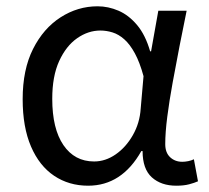

<svg xmlns="http://www.w3.org/2000/svg" viewBox="-20 -577 665 610"><path d="M260 13Q199 13 152 -18.5Q105 -50 78.5 -111.5Q52 -173 52 -262Q52 -356 85 -421.5Q118 -487 172.5 -522Q227 -557 290 -557Q324 -557 356.5 -543Q389 -529 415.5 -497.5Q442 -466 457 -414H460L483 -543H573Q562 -490 550.5 -431Q539 -372 528.5 -314.5Q518 -257 511.5 -206.5Q505 -156 505 -119Q505 -92 520.5 -77.5Q536 -63 559 -63Q568 -63 578 -65Q588 -67 596 -71L609 -1Q598 4 581 8.5Q564 13 540 13Q492 13 462.5 -13.5Q433 -40 433 -97H429Q367 13 260 13ZM279 -64Q315 -64 347.5 -86.5Q380 -109 402 -147.5Q424 -186 427 -232L436 -335Q424 -379 408.5 -407.5Q393 -436 375 -452Q357 -468 337.5 -474Q318 -480 299 -480Q260 -480 225 -455.5Q190 -431 168 -383Q146 -335 146 -263Q146 -168 181.5 -116Q217 -64 279 -64Z"/></svg>

Font: hindi115
Style: Book
Weight: 400
Designer: Jelle Bosma - Monotype Design Team
Foundry: Monotype Imaging Inc.
Version: Version 2.003